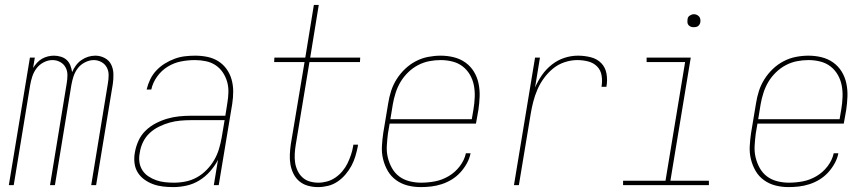

<svg xmlns="http://www.w3.org/2000/svg" viewBox="-20 -755 3540 783"><path d="M16 0 102 -520H122L115 -478Q122 -489 131 -499Q140 -509 151.5 -515.5Q163 -522 175.5 -525Q188 -528 200 -528Q215 -528 229 -523.5Q243 -519 252.5 -510Q262 -501 267 -488Q272 -475 274 -461Q280 -475 289.5 -488Q299 -501 312 -510Q325 -519 339.5 -523.5Q354 -528 369 -528Q389 -528 407 -518.5Q425 -509 433.5 -491.5Q442 -474 442.5 -453Q443 -432 440 -412L372 0H352L420 -415Q423 -432 423 -449Q423 -466 415.5 -480Q408 -494 393.5 -502Q379 -510 362 -510Q345 -510 327 -501Q309 -492 297.5 -477Q286 -462 280 -444Q274 -426 271 -408L204 0H184L252 -415Q255 -432 255 -449Q255 -466 247.5 -480Q240 -494 225.5 -502Q211 -510 194 -510Q176 -510 158.5 -501Q141 -492 129.5 -477Q118 -462 112 -444Q106 -426 103 -408L36 0Z M687 8Q665 8 644 5.5Q623 3 604 -4Q585 -11 568.5 -23Q552 -35 541.5 -52Q531 -69 528.5 -90.5Q526 -112 530 -133Q534 -157 544.5 -180.5Q555 -204 573.5 -222Q592 -240 615 -252Q638 -264 662 -271Q686 -278 710.5 -280.5Q735 -283 759 -283H899L907 -334Q911 -357 911.5 -379.5Q912 -402 906 -422.5Q900 -443 888 -460.5Q876 -478 858.5 -489.5Q841 -501 819 -505.5Q797 -510 775 -510Q747 -510 718.5 -504.5Q690 -499 664.5 -483.5Q639 -468 621 -443Q603 -418 597 -390H578Q583 -411 592.5 -431Q602 -451 617.5 -467.5Q633 -484 652.5 -496Q672 -508 692.5 -515.5Q713 -523 734 -525.5Q755 -528 776 -528Q802 -528 826 -523Q850 -518 870 -505.5Q890 -493 904 -473.5Q918 -454 924.5 -430.5Q931 -407 931 -382Q931 -357 927 -331L872 0H852L869 -103Q856 -78 836.5 -56Q817 -34 792.5 -19Q768 -4 740.5 2Q713 8 687 8ZM690 -10Q714 -10 738 -15Q762 -20 783.5 -32Q805 -44 823 -62.5Q841 -81 853.5 -102.5Q866 -124 873 -147.5Q880 -171 884 -194L896 -265H759Q737 -265 715 -263Q693 -261 671.5 -255Q650 -249 628.5 -238.5Q607 -228 590 -212Q573 -196 563 -175Q553 -154 550 -132Q546 -113 548.5 -94.5Q551 -76 560.5 -61Q570 -46 585 -36Q600 -26 617 -20Q634 -14 652.5 -12Q671 -10 690 -10Z M1277 8Q1256 8 1236 2.5Q1216 -3 1201 -15.5Q1186 -28 1177 -46Q1168 -64 1164.5 -84Q1161 -104 1162 -125Q1163 -146 1166 -167L1222 -502H1098L1099 -520H1225L1260 -735H1280L1245 -520H1449L1448 -502H1242L1186 -164Q1183 -146 1182 -127.5Q1181 -109 1183.5 -92Q1186 -75 1193.5 -59Q1201 -43 1213.5 -31.5Q1226 -20 1243 -15Q1260 -10 1278 -10Q1296 -10 1314 -15Q1332 -20 1348 -31Q1364 -42 1376.5 -57Q1389 -72 1397 -88.5Q1405 -105 1411 -122.5Q1417 -140 1420 -158L1421 -165H1440L1439 -157Q1435 -137 1429 -117Q1423 -97 1413 -78.5Q1403 -60 1388.5 -43Q1374 -26 1356 -14Q1338 -2 1317.5 3Q1297 8 1277 8Z M1696 8Q1668 8 1642.5 1.5Q1617 -5 1596 -20Q1575 -35 1562 -57Q1549 -79 1542.5 -105Q1536 -131 1537.5 -158.5Q1539 -186 1543 -213L1563 -333Q1567 -359 1575 -384Q1583 -409 1597.5 -432Q1612 -455 1632 -474Q1652 -493 1676 -505.5Q1700 -518 1726 -523Q1752 -528 1777 -528Q1805 -528 1831 -521.5Q1857 -515 1878 -500Q1899 -485 1912.5 -463Q1926 -441 1931.5 -415Q1937 -389 1936 -361.5Q1935 -334 1931 -307L1921 -251H1569L1562 -210Q1559 -186 1557.5 -161Q1556 -136 1561.5 -113Q1567 -90 1578.5 -69.5Q1590 -49 1608 -35.5Q1626 -22 1649.5 -16Q1673 -10 1697 -10Q1726 -10 1754.5 -15.5Q1783 -21 1809.5 -36.5Q1836 -52 1855 -77Q1874 -102 1880 -130H1899Q1895 -109 1884 -89Q1873 -69 1857.5 -52Q1842 -35 1822.5 -23Q1803 -11 1781.5 -4Q1760 3 1738.5 5.5Q1717 8 1696 8ZM1572 -269H1904L1911 -310Q1915 -334 1916 -359Q1917 -384 1912.5 -407Q1908 -430 1896.5 -450Q1885 -470 1867 -484Q1849 -498 1825.5 -504Q1802 -510 1777 -510Q1754 -510 1730.5 -505.5Q1707 -501 1685 -489.5Q1663 -478 1644.5 -460Q1626 -442 1613.5 -421Q1601 -400 1593.5 -376.5Q1586 -353 1582 -330Z M2076 0 2162 -520H2182L2162 -398Q2173 -424 2190 -448.5Q2207 -473 2230.5 -491.5Q2254 -510 2281.5 -519Q2309 -528 2337 -528Q2364 -528 2389.5 -521.5Q2415 -515 2432 -497.5Q2449 -480 2453.5 -454Q2458 -428 2453 -401H2433Q2437 -424 2433.5 -446.5Q2430 -469 2415 -484Q2400 -499 2378.5 -504.5Q2357 -510 2334 -510Q2309 -510 2283 -501.5Q2257 -493 2236 -476Q2215 -459 2198.5 -436.5Q2182 -414 2171.5 -389.5Q2161 -365 2154.5 -339.5Q2148 -314 2144 -289L2096 0Z M2871 0H2521V-18H2694L2774 -502H2617V-520H2797L2714 -18H2871ZM2809 -644Q2803 -644 2797.5 -646Q2792 -648 2788 -652.5Q2784 -657 2783.5 -663.5Q2783 -670 2784 -676Q2784 -681 2786.5 -685Q2789 -689 2793 -691.5Q2797 -694 2801 -695.5Q2805 -697 2810 -697Q2816 -697 2821.5 -694.5Q2827 -692 2831 -687.5Q2835 -683 2836 -676.5Q2837 -670 2836 -664Q2835 -659 2832.5 -655Q2830 -651 2826.5 -648.5Q2823 -646 2818.5 -645Q2814 -644 2809 -644Z M3196 8Q3168 8 3142.5 1.5Q3117 -5 3096 -20Q3075 -35 3062 -57Q3049 -79 3042.5 -105Q3036 -131 3037.5 -158.5Q3039 -186 3043 -213L3063 -333Q3067 -359 3075 -384Q3083 -409 3097.5 -432Q3112 -455 3132 -474Q3152 -493 3176 -505.5Q3200 -518 3226 -523Q3252 -528 3277 -528Q3305 -528 3331 -521.5Q3357 -515 3378 -500Q3399 -485 3412.5 -463Q3426 -441 3431.5 -415Q3437 -389 3436 -361.5Q3435 -334 3431 -307L3421 -251H3069L3062 -210Q3059 -186 3057.5 -161Q3056 -136 3061.5 -113Q3067 -90 3078.5 -69.5Q3090 -49 3108 -35.5Q3126 -22 3149.5 -16Q3173 -10 3197 -10Q3226 -10 3254.5 -15.5Q3283 -21 3309.5 -36.5Q3336 -52 3355 -77Q3374 -102 3380 -130H3399Q3395 -109 3384 -89Q3373 -69 3357.5 -52Q3342 -35 3322.5 -23Q3303 -11 3281.5 -4Q3260 3 3238.5 5.5Q3217 8 3196 8ZM3072 -269H3404L3411 -310Q3415 -334 3416 -359Q3417 -384 3412.5 -407Q3408 -430 3396.5 -450Q3385 -470 3367 -484Q3349 -498 3325.5 -504Q3302 -510 3277 -510Q3254 -510 3230.5 -505.5Q3207 -501 3185 -489.5Q3163 -478 3144.5 -460Q3126 -442 3113.5 -421Q3101 -400 3093.5 -376.5Q3086 -353 3082 -330Z"/></svg>

Font: Iosevka Thin Oblique
Style: Regular
Weight: 100
Italic angle: -9°
Monospace: yes
Designer: Belleve Invis
Foundry: Belleve Invis
Version: Version 32.5.0; ttfautohint (v1.8.4)